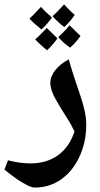

<svg xmlns="http://www.w3.org/2000/svg" viewBox="-54 -786 451 866"><path d="M102 60Q91 60 70 50Q49 40 22 21.5Q-5 3 -34 -21L-18 -63Q9 -56 34.5 -52.5Q60 -49 83 -49Q157 -49 208 -86Q259 -123 282 -193Q275 -208 266.5 -223.5Q258 -239 248 -254Q219 -299 196 -340Q173 -381 173 -413Q173 -442 196 -470.5Q219 -499 256 -518Q262 -497 270.5 -469Q279 -441 288.5 -413.5Q298 -386 305 -365Q318 -328 326.5 -292Q335 -256 335 -224Q335 -146 305 -80.5Q275 -15 222 23Q169 60 102 60ZM236 -664Q209 -684 183 -713Q192 -721 205 -734Q218 -747 235 -766Q246 -754 258 -742Q270 -730 283 -719Q266 -692 236 -664ZM158 -559Q145 -570 131.5 -582Q118 -594 105 -608Q114 -616 127 -629Q140 -642 157 -660Q167 -650 179 -638.5Q191 -627 205 -613Q197 -601 185.5 -587.5Q174 -574 158 -559ZM133 -653Q99 -680 79 -702Q84 -706 97 -719.5Q110 -733 131 -755Q139 -745 155 -730Q171 -715 180 -707Q163 -681 133 -653ZM262 -571Q226 -597 209 -619Q221 -630 234 -643Q247 -656 260 -672Q272 -660 284 -648Q296 -636 309 -624Q301 -612 289.5 -598.5Q278 -585 262 -571Z"/></svg>

Font: Noto Naskh Arabic UI
Style: Regular
Weight: 400
Designer: Monotype Design Team, David Williams, Mohamad Dakak and Nizar Qandah
Foundry: Monotype Imaging Inc.
Version: Version 2.014